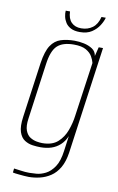

<svg xmlns="http://www.w3.org/2000/svg" viewBox="-85 -671 514 835"><g transform="rotate(10 172.0 -254.0)"><path d="M103 116Q94 116 82.5 115Q71 114 60.5 113Q50 112 42.5 111Q35 110 32 109L34 91Q45 92 64.5 95Q84 98 102 98Q114 98 133.5 96.5Q153 95 174 84.5Q195 74 212 49Q229 24 235 -23L244 -89Q234 -65 217 -49.5Q200 -34 178.5 -27Q157 -20 131 -20Q115 -20 96 -22.5Q77 -25 60.5 -35.5Q44 -46 36 -70Q28 -94 34 -137L68 -381Q76 -434 93 -459.5Q110 -485 136.5 -493.5Q163 -502 197 -502Q218 -502 239 -497.5Q260 -493 276 -482.5Q292 -472 295 -452L305 -492H324L258 -19Q252 22 236.5 48.5Q221 75 199 89.5Q177 104 152 110Q127 116 103 116ZM135 -39Q179 -39 203.5 -61Q228 -83 240 -116Q252 -149 256 -181L290 -420Q287 -433 278.5 -448Q270 -463 251 -474Q232 -485 197 -485Q148 -485 124 -462.5Q100 -440 92 -380L58 -134Q53 -100 60.5 -80.5Q68 -61 82 -52.5Q96 -44 110.5 -41.5Q125 -39 135 -39ZM212 -543Q188 -543 172.5 -551Q157 -559 149 -571.5Q141 -584 138 -598Q135 -612 136 -624H155Q156 -592 172 -576Q188 -560 215 -560Q244 -560 265 -575.5Q286 -591 294 -624H313Q309 -608 297 -589Q285 -570 264.5 -556.5Q244 -543 212 -543Z"/></g></svg>

Font: Alumni Sans Thin
Style: Italic
Weight: 100
Italic angle: -8°
Designer: Robert E. Leuschke
Foundry: Robert E. Leuschke
Version: Version 1.016